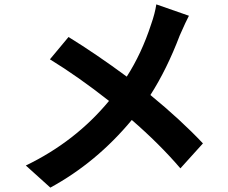

<svg xmlns="http://www.w3.org/2000/svg" viewBox="-20 -807 1040 877"><path d="M843 -735Q831 -713 801 -645Q742 -490 667 -373Q805 -260 907 -152L804 -38Q708 -150 582 -259Q421 -65 210 50L98 -51Q324 -160 478 -346Q337 -457 208 -536L293 -638Q418 -561 559 -457Q627 -563 670 -695Q688 -746 694 -787Z"/></svg>

Font: Swei Fan Sans CJK TC
Style: Bold
Weight: 700
Version: Version 2.130